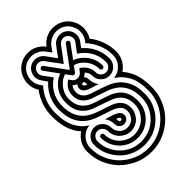

<svg xmlns="http://www.w3.org/2000/svg" viewBox="-267 -888 1115 1115"><g transform="rotate(-45 290.5 -330.0)"><path d="M557 -429Q557 -394 540.5 -366Q524 -338 498 -321Q525 -292 541 -248.5Q557 -205 557 -138Q557 -83 536 -34.5Q515 14 479 50Q443 86 395 107Q347 128 291 128Q236 128 188 107Q140 86 103 50Q67 14 46.5 -34.5Q26 -83 26 -138Q26 -172 42 -200.5Q58 -229 85 -246Q58 -275 42 -318.5Q26 -362 26 -429Q26 -475 40.5 -516Q55 -557 81 -592Q67 -613 63 -637Q59 -661 63 -684Q67 -707 79.5 -728Q92 -749 113 -764Q134 -779 158.5 -784.5Q183 -790 207 -786.5Q231 -783 253 -770Q275 -757 290 -736Q306 -757 327.5 -770Q349 -783 373 -786.5Q397 -790 422 -784.5Q447 -779 468 -764Q488 -749 500.5 -728.5Q513 -708 517.5 -684.5Q522 -661 517.5 -637Q513 -613 500 -592Q527 -558 542 -516.5Q557 -475 557 -429ZM117 -591Q87 -559 70.5 -517.5Q54 -476 54 -429Q54 -389 60.5 -359Q67 -329 79 -306Q91 -283 107 -266Q123 -249 143 -237Q105 -233 79.5 -205Q54 -177 54 -138Q54 -88 72.5 -45Q91 -2 123 30Q155 62 198.5 81Q242 100 291 100Q341 100 384 81Q427 62 459 30Q491 -2 510 -45Q529 -88 529 -138Q529 -217 504 -261Q479 -305 439 -330Q477 -334 503 -362Q529 -390 529 -429Q529 -476 511.5 -517.5Q494 -559 464 -591L473 -603Q485 -619 489 -638.5Q493 -658 490 -676.5Q487 -695 477 -712Q467 -729 451 -741Q434 -753 415 -757Q396 -761 377.5 -758Q359 -755 342 -745Q325 -735 313 -719L290 -688L267 -719Q255 -735 238 -745Q221 -755 202.5 -758Q184 -761 164.5 -757Q145 -753 129 -741Q112 -729 102.5 -712Q93 -695 90 -676.5Q87 -658 91.5 -638.5Q96 -619 108 -603ZM501 -429Q501 -399 480 -378.5Q459 -358 430 -358Q401 -358 380 -378.5Q359 -399 359 -429Q359 -453 341 -473Q329 -461 318 -457Q318 -456 319 -456Q330 -445 330 -429Q330 -395 351 -368Q343 -371 335.5 -373.5Q328 -376 320 -378Q307 -382 295 -386Q283 -390 273.5 -396Q264 -402 258 -410Q252 -418 252 -429Q252 -444 263 -455Q249 -461 239 -471Q224 -454 224 -429Q224 -410 231.5 -397Q239 -384 251.5 -375.5Q264 -367 279.5 -361.5Q295 -356 312 -351Q347 -340 381 -327Q415 -314 441.5 -291.5Q468 -269 484.5 -232.5Q501 -196 501 -138Q501 -94 484.5 -56.5Q468 -19 439 10Q410 39 372.5 55Q335 71 291 71Q248 71 210 55Q172 39 143 10Q115 -19 98.5 -56.5Q82 -94 82 -138Q82 -167 103 -188Q124 -209 153 -209Q182 -209 203 -188Q224 -167 224 -138Q224 -110 244 -90Q263 -71 291 -71Q320 -71 339 -90Q348 -100 353.5 -112Q359 -124 359 -138Q359 -157 351.5 -169.5Q344 -182 331.5 -190.5Q319 -199 303 -205Q287 -211 271 -216Q235 -227 201 -240Q167 -253 140.5 -275.5Q114 -298 98 -334.5Q82 -371 82 -429Q82 -472 98.5 -510Q115 -548 143 -576L154 -586L130 -620Q113 -643 118 -672Q123 -701 146 -718Q169 -735 198.5 -730.5Q228 -726 245 -703L290 -641L336 -703Q353 -726 382 -730.5Q411 -735 435 -718Q458 -701 462.5 -672Q467 -643 450 -620L426 -587Q430 -585 433 -582Q436 -579 439 -576Q468 -548 484.5 -510Q501 -472 501 -429ZM290 -594 222 -686Q211 -700 194 -703Q177 -706 163 -695Q149 -685 146 -667.5Q143 -650 153 -636L194 -580Q177 -569 164 -556Q139 -532 125 -499.5Q111 -467 111 -429Q111 -379 125.5 -347Q140 -315 163.5 -295.5Q187 -276 217 -264.5Q247 -253 279 -243Q299 -237 318.5 -229.5Q338 -222 353 -210.5Q368 -199 377.5 -182Q387 -165 387 -138Q387 -118 379.5 -101Q372 -84 359 -70Q346 -57 328.5 -49.5Q311 -42 291 -42Q271 -42 254 -49.5Q237 -57 224 -70Q196 -98 196 -138Q196 -155 183.5 -168Q171 -181 153 -181Q136 -181 123.5 -168Q111 -155 111 -138Q111 -100 125 -67.5Q139 -35 164 -10Q188 15 220.5 29Q253 43 291 43Q329 43 362 29Q395 15 419 -10Q444 -35 458 -67.5Q472 -100 472 -138Q472 -188 457.5 -220Q443 -252 419.5 -271.5Q396 -291 365.5 -302.5Q335 -314 304 -324Q284 -330 264.5 -337Q245 -344 230 -355.5Q215 -367 205.5 -384.5Q196 -402 196 -429Q196 -470 224 -496Q233 -505 244 -512L256 -496Q266 -479 288 -478.5Q310 -478 324 -497L336 -513Q348 -507 359 -496Q372 -483 379.5 -466Q387 -449 387 -429Q387 -411 399.5 -398.5Q412 -386 430 -386Q447 -386 459.5 -398.5Q472 -411 472 -429Q472 -467 458 -499.5Q444 -532 419 -556Q411 -564 403 -570Q395 -576 387 -582L427 -636Q438 -650 435 -667.5Q432 -685 418 -695Q404 -706 387 -703Q370 -700 359 -686ZM290 -545 291 -546 382 -669Q385 -674 390.5 -675Q396 -676 401 -673Q413 -664 404 -653L344 -571Q360 -566 374 -556.5Q388 -547 399 -536Q420 -516 432 -488.5Q444 -461 444 -429Q444 -423 440 -418.5Q436 -414 430 -414Q424 -414 420 -418.5Q416 -423 416 -429Q416 -455 406 -477Q396 -499 379 -516Q358 -539 326 -548L301 -513Q289 -500 278 -513L253 -547Q224 -538 204 -516Q187 -499 177 -477Q167 -455 167 -429Q167 -394 178 -372Q189 -350 207 -335.5Q225 -321 248.5 -312.5Q272 -304 296 -297Q324 -288 350.5 -278Q377 -268 398 -251Q419 -234 431.5 -207Q444 -180 444 -138Q444 -106 432 -78.5Q420 -51 399 -30Q379 -10 351 2Q323 14 291 14Q259 14 231.5 2Q204 -10 184 -30Q163 -51 151 -78.5Q139 -106 139 -138Q139 -152 153 -152Q167 -152 167 -138Q167 -112 177 -89.5Q187 -67 204 -50Q221 -33 243 -23.5Q265 -14 291 -14Q317 -14 339.5 -23.5Q362 -33 379 -50Q396 -67 406 -89.5Q416 -112 416 -138Q416 -172 405 -194.5Q394 -217 375.5 -231Q357 -245 334 -253.5Q311 -262 287 -270Q259 -279 232.5 -288.5Q206 -298 185 -315Q164 -332 151.5 -359Q139 -386 139 -429Q139 -461 151 -488.5Q163 -516 184 -536Q204 -557 236 -570L176 -653Q168 -664 179 -673Q191 -680 199 -669ZM262 -189Q275 -185 287 -180.5Q299 -176 308.5 -170.5Q318 -165 324 -157Q330 -149 330 -138Q330 -121 319 -110Q308 -99 291 -99Q275 -99 264 -110Q252 -122 252 -138Q252 -173 232 -198ZM302 -138Q302 -146 280 -153Q280 -149 280.5 -145.5Q281 -142 281 -138Q281 -133 284 -130Q287 -127 291 -127Q296 -127 299 -130Q302 -133 302 -138ZM303 -413Q302 -418 302 -429Q302 -433 299 -436Q296 -439 291 -439Q287 -439 284 -436Q281 -433 281 -429Q281 -421 303 -413Z"/></g></svg>

Font: Zschusch
Style: Regular
Weight: 400
Designer: Peter Wiegel
Foundry: Peter Wiegel